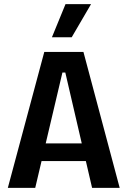

<svg xmlns="http://www.w3.org/2000/svg" viewBox="-20 -912 620 932"><path d="M18 0 195 -660H385L561 0H427L297 -560H283L151 0ZM130 -130V-216H462V-130ZM328 -731H232L298 -892H422Z"/></svg>

Font: Bricolage Grotesque SemiCondensed SemiBold
Style: Regular
Weight: 600
Width: 4
Designer: Mathieu Triay
Foundry: Atelier Triay
Version: Version 1.001;gftools[0.9.33.dev8+g029e19f]